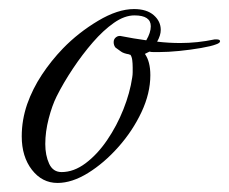

<svg xmlns="http://www.w3.org/2000/svg" viewBox="-20 -400 506 424"><path d="M107 4Q73 4 50.5 -25Q28 -54 28 -99Q28 -135 40 -170Q52 -204 72.5 -235Q93 -266 119 -293Q153 -328 196.5 -354Q240 -380 276 -380Q304 -380 319.5 -366.5Q335 -353 335 -334Q335 -322 327 -308Q353 -305 378 -305Q397 -305 416 -307Q435 -309 454 -313H458Q466 -313 466 -309Q466 -305 457 -302Q447 -298 424 -294Q401 -290 376 -287.5Q351 -285 331 -285Q324 -285 319 -285Q314 -285 310 -286L300 -281Q312 -264 312 -234Q312 -194 292.5 -152.5Q273 -111 241.5 -75.5Q210 -40 174.5 -18Q139 4 107 4ZM116 -20Q143 -20 169 -39.5Q195 -59 216.5 -90.5Q238 -122 252.5 -158.5Q267 -195 272 -229Q273 -235 273 -240.5Q273 -246 273 -251Q273 -260 272 -267.5Q271 -275 268 -279Q266 -279 265 -280Q253 -282 247.5 -286Q242 -290 235 -295Q231 -300 231 -307Q231 -314 236.5 -318Q242 -322 249 -320Q274 -315 303 -311Q313 -328 313 -342Q313 -366 277 -366Q255 -366 231.5 -349.5Q208 -333 185 -306.5Q162 -280 141 -248.5Q120 -217 105 -187Q95 -167 87.5 -138Q80 -109 80 -82Q80 -57 88.5 -38.5Q97 -20 116 -20Z"/></svg>

Font: Birthstone Bounce
Style: Regular
Weight: 400
Designer: Robert E. Leuschke
Foundry: Rob Leuschke
Version: Version 1.010; ttfautohint (v1.8.3)